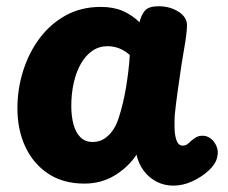

<svg xmlns="http://www.w3.org/2000/svg" viewBox="-20 -574 716 603"><path d="M34.7 -234Q34.7 -294.6 52.7 -351.6Q70.7 -408.7 104.4 -453.8Q138.2 -499 186.6 -525.7Q235 -552.3 296.6 -552.3Q335.9 -552.3 365.2 -539.7Q394.6 -527.1 418.1 -504.1Q423.1 -526.1 434.9 -540.3Q446.8 -554.4 477.6 -554.4Q513.9 -554.4 541.1 -536.9Q568.3 -519.3 567.3 -492.4Q566.3 -465.3 558 -418.7Q549.7 -372 543.7 -327Q541.7 -313 538.4 -291Q535.2 -269 532.7 -247.5Q530.2 -226 528.7 -211Q527.9 -195.9 528.2 -173.2Q528.4 -150.6 534.2 -133.6Q540 -116.7 554 -116.7Q561.9 -116.7 567.8 -120.8Q573.7 -124.9 580.1 -131.6Q589.8 -139.4 597.3 -143.6Q604.9 -147.7 617.2 -147.7Q630.6 -147.7 642.5 -138.3Q654.4 -128.9 660.7 -112.8Q667 -96.7 661.3 -77.2Q656.7 -58.2 635.1 -38.2Q613.4 -18.1 583.9 -4.6Q554.4 9 524.6 9Q495.8 9 471.8 -3.4Q447.9 -15.8 431.6 -37.5Q415.2 -59.2 408.7 -88.1Q382.6 -48.8 340.3 -23.1Q298.1 2.6 245 2.6Q178.7 2.6 131.8 -28.3Q84.9 -59.2 59.8 -112.6Q34.7 -166 34.7 -234ZM203.9 -241.1Q203.9 -209.2 210.7 -183.7Q217.6 -158.1 232.4 -143.1Q247.2 -128.1 271.3 -128.1Q290.8 -128.1 306.1 -137.5Q321.4 -146.9 333.3 -163.4Q345.2 -180 352.3 -202Q360 -225.4 365.9 -250.4Q371.9 -275.3 376.1 -301.2Q380.3 -327.1 383.3 -352.3Q386.3 -377.4 387.6 -401.1Q373.7 -414.1 355.9 -421.5Q338.1 -428.9 317.7 -428.9Q291 -428.9 269.9 -414.3Q248.8 -399.7 234.1 -374Q219.4 -348.3 211.7 -314.3Q203.9 -280.2 203.9 -241.1Z"/></svg>

Font: Playpen Sans
Style: Regular
Weight: 400
Designer: Laura Meseguer, Veronika Burian, José Scaglione, Kostas Bartsokas, Vera Evstafieva, Tom Grace, Yorlmar Campos
Foundry: TypeTogether
Version: Version 2.000